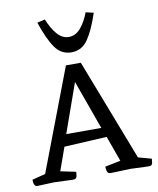

<svg xmlns="http://www.w3.org/2000/svg" viewBox="-80 -762 681 825"><g transform="rotate(-10 260.5 -349.5)"><path d="M124 -45 191 -31Q191 -24 189 -12Q187 0 173 0Q173 0 167.5 0Q162 0 144 -1Q126 -2 86 -3L17 0Q0 0 0 -30L58 -45L227 -489H292L463 -46L521 -30Q521 -25 519 -12.5Q517 0 504 0Q504 0 487 -0.5Q470 -1 423 -3Q370 -1 353 -0.5Q336 0 336 0Q323 0 320.5 -12Q318 -24 318 -31L386 -45L346 -156L160 -146ZM253 -412 177 -198H330ZM261 -607Q290 -607 312 -632Q334 -657 350 -699L384 -691Q360 -618 333 -579Q306 -540 261 -540Q216 -540 189 -579Q162 -618 138 -691L172 -699Q189 -657 211 -632Q233 -607 261 -607Z"/></g></svg>

Font: Mate SC
Style: Regular
Weight: 400
Designer: Eduardo Rodriguez Tunni
Foundry: Eduardo Rodriguez Tunni
Version: Version 1.003; ttfautohint (v1.8.4.7-5d5b);gftools[0.9.24]